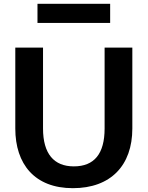

<svg xmlns="http://www.w3.org/2000/svg" viewBox="-20 -971 772 1004"><path d="M60 -299C60 -113 161 13 361 13C559 13 672 -106 672 -299V-722H527V-299C527 -167 473 -101 366 -101C262 -101 205 -167 205 -299V-722H60ZM556 -851V-951H176V-851Z"/></svg>

Font: Perun
Style: Bold
Weight: 700
Foundry: Copyright (c) Stefan Peev, Context Ltd, 2016
Version: Version 1.089